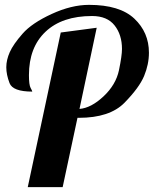

<svg xmlns="http://www.w3.org/2000/svg" viewBox="-20 -770 633 790"><path d="M481.9 -568.4Q481.9 -627 451.4 -665.5Q420.9 -704.1 358.9 -704.1Q235.8 -704.1 167.5 -639.6Q99.1 -575.2 99.1 -460.9Q99.1 -420.4 106 -408.2Q112.8 -396 112.8 -393.1Q32.7 -393.1 19.3 -428Q5.9 -462.9 5.9 -493.2Q5.9 -523.4 20.3 -555.7Q34.7 -587.9 72.8 -631.3Q110.8 -674.8 192.4 -712.4Q273.9 -750 346.2 -750Q472.7 -750 532.7 -693.4Q592.8 -636.7 592.8 -553.2Q592.8 -505.4 573 -457.5Q553.2 -409.7 492.4 -347.4Q431.6 -285.2 304.2 -285.2H298.8L237.8 0H94.2L230 -636.2L377.9 -655.8L307.1 -321.8Q355 -325.7 406 -373.5Q457 -421.4 469.5 -481.2Q481.9 -541 481.9 -568.4Z"/></svg>

Font: Lobster-Regular
Style: Regular
Weight: 400
Designer: Pablo Impallari
Foundry: Pablo Impallari
Version: Version 1.007; ttfautohint (v1.1) -l 8 -r 50 -G 50 -x 14 -D 